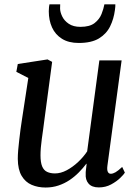

<svg xmlns="http://www.w3.org/2000/svg" viewBox="-20 -828 622 858"><path d="M183.5 10Q149.5 10 121.5 -2Q93.5 -14 76.8 -42Q60 -70 59.5 -118Q59.5 -135 61.2 -156.2Q63 -177.5 65.8 -201.2Q68.5 -225 71.5 -248.5Q74.5 -272 78 -293L106.5 -479.5L53 -507L59.5 -542L192.5 -562.5L213 -551.5L178 -289.5Q175.5 -268.5 172.5 -247.5Q169.5 -226.5 166.8 -206.8Q164 -187 162.5 -168.5Q161 -150 161 -134Q161 -102 168.5 -84.2Q176 -66.5 190.8 -59.8Q205.5 -53 225.5 -53Q251.5 -53 278.2 -67.2Q305 -81.5 329 -104Q353 -126.5 369.5 -151.5L424 -558H523.5L460 -87.5Q457.5 -69 461.8 -60.2Q466 -51.5 475 -51.5Q484.5 -51.5 496.2 -58.2Q508 -65 526 -82L538 -56.5Q533.5 -48.5 517.2 -32.8Q501 -17 476.5 -3.8Q452 9.5 421.5 9.5Q390.5 9.5 375.8 -7.5Q361 -24.5 363 -52Q362.5 -54.5 363 -59.2Q363.5 -64 364.2 -70.5Q365 -77 365.8 -83.5Q366.5 -90 367 -95.5L366 -96.5Q351 -76.5 332.2 -57.5Q313.5 -38.5 290.8 -23.2Q268 -8 241.2 1Q214.5 10 183.5 10ZM332 -636Q286.5 -636 256.8 -654.8Q227 -673.5 212.5 -705.5Q198 -737.5 198 -777.5Q198 -788.5 199 -796.5Q200 -804.5 201 -808.5H249Q249 -804.5 248.8 -800.2Q248.5 -796 248.5 -790.5Q248.5 -774.5 257.8 -755Q267 -735.5 287.2 -721.8Q307.5 -708 339.5 -708Q381 -708 402.8 -725Q424.5 -742 433.8 -765.5Q443 -789 446.5 -808.5H495.5Q495.5 -804.5 495.2 -797.8Q495 -791 493.5 -783Q488.5 -743.5 472 -710Q455.5 -676.5 422 -656.2Q388.5 -636 332 -636Z"/></svg>

Font: Merriweather 28pt
Style: Italic
Weight: 400
Italic angle: -7.8°
Version: Version 2.101